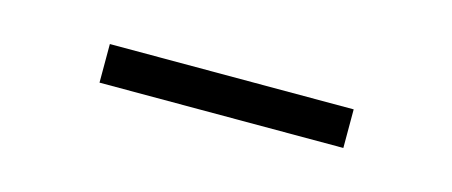

<svg xmlns="http://www.w3.org/2000/svg" viewBox="-23 -688 464 197"><g transform="rotate(15 209.5 -589.5)"><path d="M80 -610H339V-569H80Z"/></g></svg>

Font: Bellota Light
Style: Regular
Weight: 300
Designer: Kemie Guaida
Foundry: Kemie Guaida
Version: Version 4.001